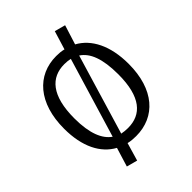

<svg xmlns="http://www.w3.org/2000/svg" viewBox="-278 -1025 1304 1304"><g transform="rotate(-45 373.5 -373.5)"><path d="M521 -721 565 -861 487 -882 446 -748C423 -754 400 -756 374 -756C190 -756 63 -615 63 -369C63 -195 124 -78 225 -23L183 114L261 135L299 5C323 11 348 13 374 13C559 13 685 -125 685 -370C685 -546 622 -666 521 -721ZM162 -369C162 -588 246 -678 374 -678C394 -678 413 -676 431 -672L258 -97C199 -138 162 -222 162 -369ZM374 -65C353 -65 334 -67 314 -71L487 -648C550 -607 585 -521 585 -370C585 -153 503 -65 374 -65Z"/></g></svg>

Font: Glow Sans SC Normal Book
Style: Regular
Weight: 500
Designer: Ryoko NISHIZUKA (kana, bopomofo & ideographs); Paul D. Hunt (Latin, Greek & Cyrillic); Sandoll Communications, Soo-young
Version: Version 0.93